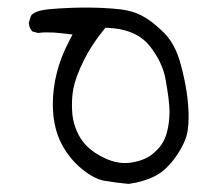

<svg xmlns="http://www.w3.org/2000/svg" viewBox="-20 -375 540 495"><path d="M78.1 -290Q89.4 -291.5 97.9 -291.5Q106.4 -291.5 110.8 -291.3Q115.2 -291 121.1 -291Q133.8 -290 167 -286.1L158.2 -269Q116.2 -189.5 116.2 -105Q116.2 -97.7 116.7 -90.8Q119.6 -21 161.1 30.3Q173.8 46.4 190.4 60.1Q223.1 86.9 250.5 91.3Q280.3 96.2 311.5 99.1Q349.1 94.2 379.4 79.1Q409.2 64 434.6 27.1Q460 -9.8 463.9 -39.1Q466.3 -54.2 466.3 -72.8Q466.3 -135.3 445.3 -211.4Q431.6 -261.7 402.8 -290.5Q373 -320.3 346.7 -334Q321.3 -347.7 288.6 -351.1Q249.5 -355.5 199.7 -355.5Q158.2 -355.5 110.4 -351.6Q88.9 -349.6 77.6 -345.7Q62.5 -340.3 59.6 -333.5L54.2 -315.9Q55.2 -302.7 63.5 -293.9ZM375 20.5Q375 20.5 375 20.5ZM302.7 45.4Q273.9 45.4 244.1 29.8Q205.6 10.3 187.7 -18.6Q169.9 -47.4 166.5 -81.5Q165.5 -93.3 165.5 -105Q165.5 -125.5 168.9 -145.5Q174.8 -176.3 195.6 -218.3Q216.3 -260.3 247.6 -298.3L252 -303.7L258.3 -303.2Q323.2 -300.3 357.9 -265.6L366.2 -256.3Q398.9 -214.4 406.7 -171.4Q417 -114.7 417 -86.7Q417 -58.6 410.2 -33.2Q402.3 -1.5 375 20.5Q356.4 37.6 319.8 43.9Q311.5 45.4 302.7 45.4Z"/></svg>

Font: NaikaiFont
Style: ExtraLight
Weight: 200
Version: Version 1.89